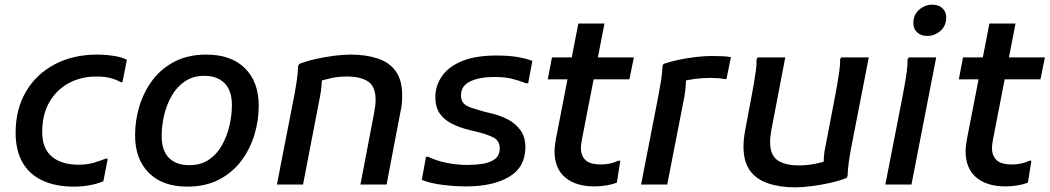

<svg xmlns="http://www.w3.org/2000/svg" viewBox="-20 -791 4499 823"><path d="M47 -222Q47 -323 91.5 -398.5Q136 -474 215 -515.5Q294 -557 396 -557Q432 -557 467.5 -551.5Q503 -546 524 -535L505 -439H497Q480 -449 455 -456Q430 -463 392 -463Q328 -463 275.5 -435Q223 -407 192 -354Q161 -301 161 -225Q161 -154 202.5 -119.5Q244 -85 316 -85Q353 -85 382 -93.5Q411 -102 433 -111H442L423 -14Q397 -3 364.5 3Q332 9 298 9Q217 9 160.5 -18Q104 -45 75.5 -96.5Q47 -148 47 -222Z M559 -211Q559 -276 578 -337.5Q597 -399 635 -449Q673 -499 730.5 -528Q788 -557 864 -557Q971 -557 1030 -498.5Q1089 -440 1089 -338Q1089 -273 1070 -211.5Q1051 -150 1013 -100Q975 -50 917.5 -20.5Q860 9 783 9Q677 9 618 -50Q559 -109 559 -211ZM673 -209Q673 -145 704.5 -114Q736 -83 791 -83Q841 -83 875.5 -106.5Q910 -130 931.5 -168.5Q953 -207 963.5 -252Q974 -297 974 -340Q974 -403 942.5 -434.5Q911 -466 856 -466Q808 -466 773 -442.5Q738 -419 716 -380.5Q694 -342 683.5 -297Q673 -252 673 -209Z M1167 0 1242 -385Q1248 -417 1252.5 -448.5Q1257 -480 1258 -509L1263 -517Q1293 -529 1333 -538Q1373 -547 1412.5 -552Q1452 -557 1482 -557Q1548 -557 1598.5 -540.5Q1649 -524 1676.5 -485.5Q1704 -447 1704 -382Q1704 -366 1702.5 -347.5Q1701 -329 1696 -309L1637 0H1525L1584 -309Q1587 -325 1588.5 -338.5Q1590 -352 1590 -364Q1590 -420 1558 -441.5Q1526 -463 1466 -463Q1431 -463 1397 -455.5Q1363 -448 1338 -439L1360 -470Q1360 -452 1358.5 -428Q1357 -404 1352 -379L1279 0Z M1806 -119H1815Q1848 -103 1892 -93.5Q1936 -84 1983 -84Q2015 -84 2047 -88.5Q2079 -93 2100.5 -108.5Q2122 -124 2122 -155Q2122 -188 2095.5 -201.5Q2069 -215 2028 -225L1995 -233Q1949 -244 1915.5 -261.5Q1882 -279 1864 -306Q1846 -333 1846 -374Q1846 -423 1874 -464Q1902 -505 1960 -529Q2018 -553 2108 -553Q2156 -553 2193 -547.5Q2230 -542 2262 -530L2244 -434H2235Q2202 -447 2172 -454Q2142 -461 2099 -461Q2035 -461 1995.5 -442Q1956 -423 1956 -383Q1956 -359 1968.5 -347Q1981 -335 2003.5 -328Q2026 -321 2053 -313L2086 -305Q2125 -296 2158 -278.5Q2191 -261 2211.5 -232Q2232 -203 2232 -160Q2232 -75 2163 -33.5Q2094 8 1979 8Q1930 8 1877.5 1.5Q1825 -5 1788 -20Z M2528 8Q2448 8 2402.5 -30.5Q2357 -69 2357 -143Q2357 -153 2358.5 -166Q2360 -179 2362 -191L2459 -690H2571L2474 -191Q2472 -181 2471 -171.5Q2470 -162 2470 -156Q2470 -124 2489.5 -105Q2509 -86 2556 -86Q2596 -86 2630 -102H2639L2624 -8Q2606 -1 2581 3.5Q2556 8 2528 8ZM2328 -451 2346 -545H2697L2678 -451Z M2803 -385Q2809 -417 2814 -448.5Q2819 -480 2820 -509L2824 -517Q2853 -527 2888.5 -534.5Q2924 -542 2961.5 -546.5Q2999 -551 3032 -551Q3054 -551 3076.5 -550Q3099 -549 3113 -546L3094 -452H3086Q3073 -455 3056 -456Q3039 -457 3023 -457Q2989 -457 2956.5 -452.5Q2924 -448 2900 -441L2922 -471Q2921 -452 2919.5 -427.5Q2918 -403 2914 -379L2840 0H2728Z M3167 -163Q3167 -179 3169 -197.5Q3171 -216 3175 -237L3202 -381Q3206 -401 3211 -430.5Q3216 -460 3220 -488.5Q3224 -517 3223 -536L3227 -545H3346L3287 -237Q3284 -221 3282.5 -207.5Q3281 -194 3281 -182Q3281 -126 3313 -104Q3345 -82 3405 -82Q3437 -82 3472 -88.5Q3507 -95 3535 -106L3511 -75Q3510 -93 3511.5 -117.5Q3513 -142 3519 -167L3560 -381Q3564 -401 3569 -430.5Q3574 -460 3578 -488.5Q3582 -517 3581 -536L3585 -545H3704L3629 -160Q3623 -129 3618.5 -97Q3614 -65 3613 -36L3608 -28Q3578 -16 3538 -7Q3498 2 3458.5 7Q3419 12 3389 12Q3323 12 3272.5 -5Q3222 -22 3194.5 -60Q3167 -98 3167 -163Z M3955 -637Q3927 -637 3911 -652.5Q3895 -668 3895 -691Q3895 -728 3920 -749.5Q3945 -771 3976 -771Q4004 -771 4020 -755.5Q4036 -740 4036 -717Q4036 -680 4011 -658.5Q3986 -637 3955 -637ZM3775 0 3848 -374Q3852 -395 3857.5 -425.5Q3863 -456 3867 -486.5Q3871 -517 3870 -536L3875 -545H3993L3887 0Z M4290 8Q4210 8 4164.5 -30.5Q4119 -69 4119 -143Q4119 -153 4120.5 -166Q4122 -179 4124 -191L4221 -690H4333L4236 -191Q4234 -181 4233 -171.5Q4232 -162 4232 -156Q4232 -124 4251.5 -105Q4271 -86 4318 -86Q4358 -86 4392 -102H4401L4386 -8Q4368 -1 4343 3.5Q4318 8 4290 8ZM4090 -451 4108 -545H4459L4440 -451Z"/></svg>

Font: Kufam Medium
Style: Italic
Weight: 500
Italic angle: -11°
Designer: Artur Schmal
Foundry: Original Type
Version: Version 1.301; ttfautohint (v1.8.3)